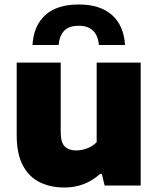

<svg xmlns="http://www.w3.org/2000/svg" viewBox="-20 -828 706 857"><path d="M267.5 9Q205 9 157 -14.8Q109 -38.5 81.8 -90Q54.5 -141.5 54.5 -225V-548.5H251V-237.5Q251 -191.5 269.5 -174Q288 -156.5 320 -156.5Q345 -156.5 370 -166.2Q395 -176 411.5 -193.5V-548.5H608V0H447L434.5 -52H427Q360 9 267.5 9ZM125 -627Q130 -713.5 182.5 -760.8Q235 -808 331.5 -808Q427 -808 480 -760.8Q533 -713.5 538 -627H421.5Q413.5 -713 331.5 -713Q288 -713 266.8 -691Q245.5 -669 241.5 -627Z"/></svg>

Font: Encode Sans SmExp XBd
Style: Regular
Weight: 800
Width: 6
Designer: Multiple Designers
Foundry: Impallari Type
Version: Version 3.002; ttfautohint (v1.8.3) -l 8 -r 50 -G 200 -x 14 